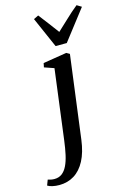

<svg xmlns="http://www.w3.org/2000/svg" viewBox="-279 -892 817 1218"><g transform="rotate(-15 129.5 -283.0)"><path d="M161.5 13.5Q151 93.5 122.8 147.2Q94.5 201 51.2 227.8Q8 254.5 -46.5 254.5Q-70.5 254.5 -91.5 249.8Q-112.5 245 -123.5 237.5L-110 202Q-102.5 205 -90.5 207.2Q-78.5 209.5 -68 209.5Q-38 209.5 -17.5 194Q3 178.5 17 149.8Q31 121 40 80.2Q49 39.5 55.5 -11.5L114.5 -470L51 -492L56.5 -519L211.5 -544L232.5 -532ZM157.5 -603.5 69.5 -804 101 -819.5Q125.5 -788.5 151.2 -754Q177 -719.5 203.5 -684Q240.5 -717.5 275.8 -751.5Q311 -785.5 353 -819.5L383.5 -801L231 -603.5Z"/></g></svg>

Font: Merriweather 72pt Medium
Style: Italic
Weight: 500
Italic angle: -7.8°
Version: Version 2.101